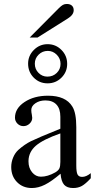

<svg xmlns="http://www.w3.org/2000/svg" viewBox="-20 -947 484 977"><path d="M441.9 -65.9V-40Q415.5 -11.2 396.5 -0.7Q377.4 9.8 352.1 9.8Q321.3 9.8 306.4 -6.8Q291.5 -23.4 288.1 -63Q242.2 -23.9 208.5 -7.1Q174.8 9.8 142.1 9.8Q96.2 9.8 66.7 -20.3Q37.1 -50.3 37.1 -97.2Q37.1 -122.1 46.9 -145.5Q56.6 -168.9 73.2 -184.1Q105 -212.4 137.5 -228.5Q169.9 -244.6 287.1 -292V-353Q287.1 -393.6 267.3 -414.8Q247.6 -436 210.9 -436Q181.2 -436 160.2 -421.6Q139.2 -407.2 139.2 -387.2Q139.2 -376 142.1 -362.8Q144 -349.1 144 -347.2Q144 -330.6 130.6 -317.9Q117.2 -305.2 99.1 -305.2Q81.5 -305.2 68.8 -317.9Q56.2 -330.6 56.2 -348.1Q56.2 -395.5 104.7 -427.7Q153.3 -460 224.1 -460Q314.5 -460 348.1 -404.8Q368.2 -373 368.2 -299.8V-105Q368.2 -71.8 374.5 -59.3Q380.9 -46.9 397.9 -46.9Q418.9 -46.9 441.9 -65.9ZM287.1 -123V-268.1Q199.2 -237.3 162.6 -205.6Q126 -173.8 125 -128.9V-125Q125 -92.8 143.3 -70.3Q161.6 -47.9 188 -47.9Q222.7 -47.9 261.2 -69.8Q276.9 -79.1 282 -89.8Q287.1 -100.6 287.1 -123ZM222.2 -722.2Q263.7 -722.2 292.7 -692.9Q321.8 -663.6 321.8 -622.1Q321.8 -580.6 292.7 -551.8Q263.7 -522.9 222.2 -522.9Q180.2 -522.9 151.6 -552Q123 -581.1 123 -623Q123 -663.6 152.3 -692.9Q181.6 -722.2 222.2 -722.2ZM223.1 -688Q195.8 -688 176.5 -668.9Q157.2 -649.9 157.2 -623Q157.2 -595.2 176 -576.2Q194.8 -557.1 221.2 -557.1Q249.5 -557.1 268.8 -575.9Q288.1 -594.7 288.1 -622.1Q288.1 -648.9 268.8 -668.5Q249.5 -688 223.1 -688ZM170.9 -755.9H130.9L277.8 -903.8Q291.5 -917.5 300 -922.1Q308.6 -926.8 319.8 -926.8Q336.4 -926.8 345.7 -918.5Q355 -910.2 355 -895Q355 -871.6 325.2 -853Z"/></svg>

Font: Accordance
Style: Regular
Weight: 400
Version: Version 1.1 (build May 11, 2018) Miklal Software Solutions, 